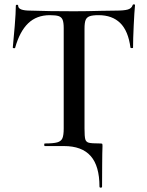

<svg xmlns="http://www.w3.org/2000/svg" viewBox="-20 -674 680 886"><path d="M275 0H187Q184 0 184 -6Q184 -12 187 -12Q226 -12 244 -17Q262 -22 268 -36Q274 -50 274 -81V-544Q274 -570 269 -582.5Q264 -595 251 -599.5Q238 -604 210 -604Q149 -604 110 -566.5Q71 -529 50 -454Q50 -451 44.5 -451.5Q39 -452 39 -454Q43 -493 48 -554.5Q53 -616 53 -647Q53 -652 58.5 -652Q64 -652 64 -647Q64 -625 120 -625Q206 -622 321 -622Q380 -622 446 -624L514 -625Q552 -625 569.5 -630Q587 -635 592 -650Q593 -654 598 -654Q603 -654 603 -650Q600 -619 597 -556Q594 -493 594 -454Q594 -452 588.5 -452Q583 -452 582 -454Q572 -531 535 -567.5Q498 -604 435 -604Q407 -604 393.5 -599Q380 -594 375 -581.5Q370 -569 370 -542V-81Q370 -44 373.5 -31.5Q377 -19 389.5 -15.5Q402 -12 441 -12Q450 -12 451.5 -10.5Q453 -9 453 0Q453 21 452 35Q452 51 451.5 85Q451 119 451 187Q451 192 445 192Q439 192 439 187Q439 92 398.5 46Q358 0 275 0Z"/></svg>

Font: Cormorant Garamond SemiBold
Style: Regular
Weight: 600
Designer: Christian Thalmann (Catharsis Fonts)
Foundry: Catharsis Fonts
Version: Version 4.000